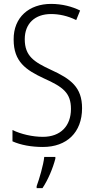

<svg xmlns="http://www.w3.org/2000/svg" viewBox="-20 -744 485 985"><path d="M401 -189C401 -296 344 -339 241 -386C155 -426 107 -456 107 -543C107 -623 159 -672 242 -672C282 -672 327 -663 371 -641L391 -690C351 -710 299 -724 242 -724C130 -724 49 -656 50 -541C50 -427 113 -385 205 -342C303 -298 344 -268 344 -185C344 -98 291 -42 200 -42C146 -42 87 -56 44 -77V-19C86 0 141 10 200 10C322 10 401 -64 401 -189ZM264 70V61H207C203 102 181 176 168 211V221H198C227 178 252 117 264 70Z"/></svg>

Font: Noto Sans Arabic UI Cn Lt
Style: Regular
Weight: 300
Width: 3
Designer: Monotype Design Team, Nadine Chahine and Nizar Qandah
Foundry: Monotype Imaging Inc.
Version: Version 2.010